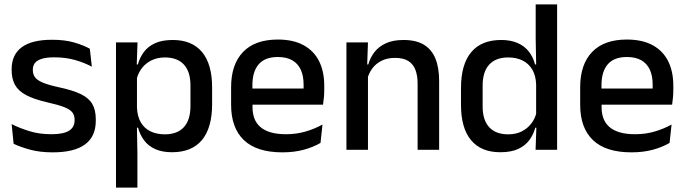

<svg xmlns="http://www.w3.org/2000/svg" viewBox="-20 -682 3124 874"><path d="M220 11.5Q161 11.5 116.5 -0.8Q72 -13 42 -27.5L33 -117Q70 -98.5 114.5 -84.8Q159 -71 214.5 -71Q268 -71 293.8 -86.8Q319.5 -102.5 319.5 -133.5V-137.5Q319.5 -157.5 309 -170.8Q298.5 -184 271.8 -194.5Q245 -205 196 -216Q134.5 -230 99 -249Q63.5 -268 48.2 -295.8Q33 -323.5 33 -362.5V-367Q33 -433 79 -467Q125 -501 217 -501Q275 -501 318 -488.5Q361 -476 389 -460L398 -378.5Q364.5 -396.5 321.8 -408.8Q279 -421 227 -421Q191.5 -421 170 -414.2Q148.5 -407.5 139 -395.2Q129.5 -383 129.5 -366V-362.5Q129.5 -344 139.5 -330.2Q149.5 -316.5 175.2 -305.8Q201 -295 247 -285Q309 -272 346 -254.5Q383 -237 399.5 -209.8Q416 -182.5 416 -139.5V-132Q416 -60.5 367 -24.5Q318 11.5 220 11.5Z M762.5 11Q719 11 687.8 -2.8Q656.5 -16.5 637 -41.8Q617.5 -67 608.5 -100.5H576L603.5 -193Q605 -152 621 -124.8Q637 -97.5 665.2 -84Q693.5 -70.5 730.5 -70.5Q787 -70.5 817 -103.2Q847 -136 847 -199.5V-293Q847 -355.5 817.2 -388Q787.5 -420.5 730.5 -420.5Q696.5 -420.5 670 -407.5Q643.5 -394.5 626.2 -372.2Q609 -350 602 -321.5L579 -388.5H607.5Q616 -419.5 634.5 -444.8Q653 -470 685.2 -485Q717.5 -500 766.5 -500Q854 -500 899.8 -445Q945.5 -390 945.5 -284.5V-207Q945.5 -100.5 899.5 -44.8Q853.5 11 762.5 11ZM508 172V-489H606L602 -374.5L603.5 -345.5V-140.5L603 -121.5L605.5 17V172Z M1265.5 11.5Q1148.5 11.5 1090.2 -44.2Q1032 -100 1032 -205V-285Q1032 -388.5 1086.2 -445.2Q1140.5 -502 1244.5 -502Q1315 -502 1362 -476.2Q1409 -450.5 1432.5 -403.5Q1456 -356.5 1456 -292V-273.5Q1456 -256.5 1454.5 -239Q1453 -221.5 1450.5 -205.5H1360.5Q1361.5 -231.5 1361.8 -254.5Q1362 -277.5 1362 -296.5Q1362 -337 1349 -365Q1336 -393 1310 -407.8Q1284 -422.5 1244.5 -422.5Q1186 -422.5 1157.5 -389.2Q1129 -356 1129 -294.5V-248.5L1129.5 -237V-193.5Q1129.5 -166 1137.8 -143.5Q1146 -121 1164.2 -104.8Q1182.5 -88.5 1211.5 -79.8Q1240.5 -71 1282 -71Q1329 -71 1370.2 -83Q1411.5 -95 1448 -115L1439 -31.5Q1406 -12 1362.2 -0.2Q1318.5 11.5 1265.5 11.5ZM1084 -205.5V-279H1430.5V-205.5Z M1881 0V-302Q1881 -337.5 1871.2 -363.5Q1861.5 -389.5 1839.2 -404Q1817 -418.5 1778.5 -418.5Q1743 -418.5 1717 -405.5Q1691 -392.5 1674.8 -370.5Q1658.5 -348.5 1651.5 -320.5L1635.5 -388.5H1656.5Q1665 -419.5 1684.5 -444.8Q1704 -470 1736.5 -485Q1769 -500 1817 -500Q1874.5 -500 1910 -478.2Q1945.5 -456.5 1962.2 -415Q1979 -373.5 1979 -313V0ZM1557 0V-489H1655L1651 -374.5L1655 -368.5V0Z M2257.5 11Q2170 11 2124.2 -44Q2078.5 -99 2078.5 -204.5V-282Q2078.5 -388.5 2124.8 -444.2Q2171 -500 2261.5 -500Q2305 -500 2336.2 -486.2Q2367.5 -472.5 2387.2 -447.5Q2407 -422.5 2415.5 -388.5H2448L2420.5 -298Q2419 -338 2403 -365.2Q2387 -392.5 2359 -406.5Q2331 -420.5 2293.5 -420.5Q2237 -420.5 2207 -388Q2177 -355.5 2177 -291.5V-198Q2177 -135.5 2206.8 -103Q2236.5 -70.5 2293.5 -70.5Q2328 -70.5 2354.2 -83.5Q2380.5 -96.5 2398 -119Q2415.5 -141.5 2422 -169.5L2445 -100.5H2416.5Q2408.5 -70 2389.8 -44.5Q2371 -19 2339 -4Q2307 11 2257.5 11ZM2418 0 2422 -114.5 2420.5 -145.5V-348.5L2421 -367.5L2418.5 -506V-662H2516V0Z M2854.5 11.5Q2737.5 11.5 2679.2 -44.2Q2621 -100 2621 -205V-285Q2621 -388.5 2675.2 -445.2Q2729.5 -502 2833.5 -502Q2904 -502 2951 -476.2Q2998 -450.5 3021.5 -403.5Q3045 -356.5 3045 -292V-273.5Q3045 -256.5 3043.5 -239Q3042 -221.5 3039.5 -205.5H2949.5Q2950.5 -231.5 2950.8 -254.5Q2951 -277.5 2951 -296.5Q2951 -337 2938 -365Q2925 -393 2899 -407.8Q2873 -422.5 2833.5 -422.5Q2775 -422.5 2746.5 -389.2Q2718 -356 2718 -294.5V-248.5L2718.5 -237V-193.5Q2718.5 -166 2726.8 -143.5Q2735 -121 2753.2 -104.8Q2771.5 -88.5 2800.5 -79.8Q2829.5 -71 2871 -71Q2918 -71 2959.2 -83Q3000.5 -95 3037 -115L3028 -31.5Q2995 -12 2951.2 -0.2Q2907.5 11.5 2854.5 11.5ZM2673 -205.5V-279H3019.5V-205.5Z"/></svg>

Font: Anek Gujarati Medium
Style: Regular
Weight: 500
Designer: Mrunmayee Ghaisas (Gujarati), Yesha Goshar (Latin)
Foundry: Ek Type
Version: Version 1.003